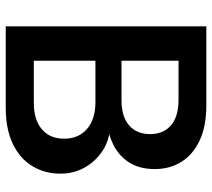

<svg xmlns="http://www.w3.org/2000/svg" viewBox="-55 -685 740 670"><g transform="rotate(90 315.0 -350.0)"><path d="M72 0V-700H347Q420 -700 469.5 -677Q519 -654 544.5 -613.5Q570 -573 570 -520Q570 -467 547 -431Q524 -395 486 -376Q448 -357 405 -353L420 -364Q467 -363 504.5 -339Q542 -315 564 -276.5Q586 -238 586 -191Q586 -136 559.5 -92.5Q533 -49 481.5 -24.5Q430 0 356 0ZM192 -98H339Q398 -98 431 -126Q464 -154 464 -204Q464 -254 430 -283.5Q396 -313 337 -313H192ZM192 -404H330Q387 -404 417.5 -430.5Q448 -457 448 -504Q448 -550 417.5 -576.5Q387 -603 328 -603H192Z"/></g></svg>

Font: DM Sans 12pt SemiBold
Style: Regular
Weight: 600
Version: Version 4.004;gftools[0.9.30]